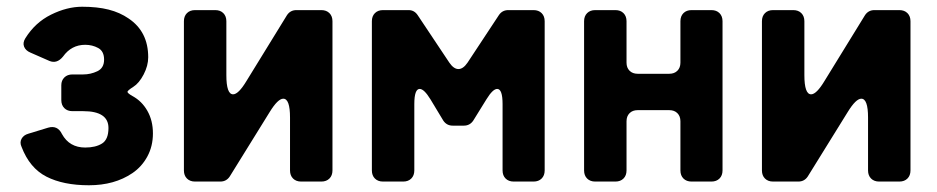

<svg xmlns="http://www.w3.org/2000/svg" viewBox="-20 -539 2782 570"><path d="M302 -159Q302 -209 227 -209H195Q180 -209 171 -218Q162 -227 162 -242V-286Q162 -300 171 -309Q180 -318 195 -318H227Q249 -318 269 -327.5Q289 -337 289 -362Q289 -387 271.5 -396.5Q254 -406 233 -406Q192 -406 167 -371Q149 -349 127 -358L70 -383Q56 -389 51.5 -400.5Q47 -412 55 -425Q84 -472 131.5 -495.5Q179 -519 224 -519Q269 -519 302.5 -510.5Q336 -502 362 -484Q420 -445 420 -369Q420 -344 406.5 -318Q393 -292 375.5 -281Q358 -270 358.5 -266Q359 -262 373 -254Q401 -239 417.5 -210Q434 -181 434 -143Q434 -105 417.5 -74.5Q401 -44 373 -25Q320 11 244 11Q168 11 118 -14.5Q68 -40 44 -103Q38 -116 44 -127Q50 -138 64 -142L123 -160Q151 -168 164 -141Q186 -101 233 -101Q264 -101 283 -113Q302 -125 302 -159Z M526 -33V-476Q526 -491 535 -500Q544 -509 559 -509H619Q634 -509 643 -500Q652 -491 652 -476V-316Q652 -259 672 -259Q688 -259 712 -299L832 -494Q842 -509 860 -509H934Q949 -509 958 -500Q967 -491 967 -476V-33Q967 -18 958 -9Q949 0 934 0H874Q859 0 850 -9Q841 -18 841 -33V-190Q841 -246 821 -246Q805 -246 781 -207L662 -15Q652 0 634 0H559Q544 0 535 -9Q526 -18 526 -33Z M1084 -33V-476Q1084 -491 1093 -500Q1102 -509 1117 -509H1193Q1210 -509 1220 -494L1314 -353Q1327 -334 1341 -334Q1355 -334 1368 -353L1461 -494Q1471 -509 1489 -509H1564Q1579 -509 1588 -500Q1597 -491 1597 -476V-33Q1597 -18 1588 -9Q1579 0 1564 0H1505Q1490 0 1481 -9Q1472 -18 1472 -33V-230Q1472 -275 1456 -275Q1443 -275 1424 -244L1385 -181Q1375 -166 1357 -166H1324Q1306 -166 1296 -181L1258 -244Q1239 -275 1226 -275Q1210 -275 1210 -230V-33Q1210 -18 1201 -9Q1192 0 1177 0H1117Q1102 0 1093 -9Q1084 -18 1084 -33Z M1714 -33V-476Q1714 -491 1723 -500Q1732 -509 1747 -509H1807Q1822 -509 1831 -500Q1840 -491 1840 -476V-353Q1840 -338 1849 -329Q1858 -320 1873 -320H1967Q1982 -320 1991 -329Q2000 -338 2000 -353V-476Q2000 -491 2009 -500Q2018 -509 2033 -509H2092Q2107 -509 2116 -500Q2125 -491 2125 -476V-33Q2125 -18 2116 -9Q2107 0 2092 0H2033Q2018 0 2009 -9Q2000 -18 2000 -33V-179Q2000 -194 1991 -203Q1982 -212 1967 -212H1873Q1858 -212 1849 -203Q1840 -194 1840 -179V-33Q1840 -18 1831 -9Q1822 0 1807 0H1747Q1732 0 1723 -9Q1714 -18 1714 -33Z M2242 -33V-476Q2242 -491 2251 -500Q2260 -509 2275 -509H2335Q2350 -509 2359 -500Q2368 -491 2368 -476V-316Q2368 -259 2388 -259Q2404 -259 2428 -299L2548 -494Q2558 -509 2576 -509H2650Q2665 -509 2674 -500Q2683 -491 2683 -476V-33Q2683 -18 2674 -9Q2665 0 2650 0H2590Q2575 0 2566 -9Q2557 -18 2557 -33V-190Q2557 -246 2537 -246Q2521 -246 2497 -207L2378 -15Q2368 0 2350 0H2275Q2260 0 2251 -9Q2242 -18 2242 -33Z"/></svg>

Font: Tsunagi Gothic Black
Style: Regular
Weight: 900
Designer: Yoshimichi Ohira
Foundry: Positype
Version: Version 1.001